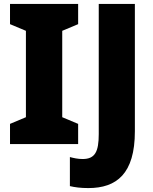

<svg xmlns="http://www.w3.org/2000/svg" viewBox="-20 -734 778 978"><path d="M378 0V-103L297 -137V-577L378 -611V-714H31V-611L112 -577V-137L31 -103V0ZM430 224C574 224 667 151 667 -65V-714H483V-51C483 39 464 76 401 76C376 76 355 71 336 66V214C361 220 391 224 430 224Z"/></svg>

Font: Noto Sans Thai Looped SemiCondensed Black
Style: Regular
Weight: 900
Width: 4
Designer: Sasikarn Vongin, Ben Mitchell
Foundry: The Fontpad Ltd
Version: Version 1.001